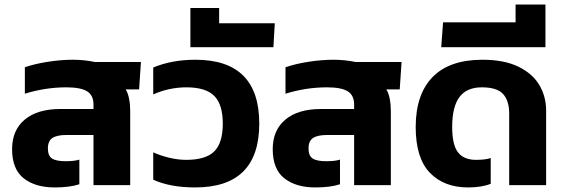

<svg xmlns="http://www.w3.org/2000/svg" viewBox="-20 -812 2463 842"><path d="M33 -158Q33 -241 88.5 -287.5Q144 -334 245 -334H390V-354Q390 -394 362 -411.5Q334 -429 271 -429Q179 -429 89 -401V-517Q132 -532 189.5 -541Q247 -550 300 -550Q349 -550 397 -540H598L590 -420H531Q541 -405 546 -379.5Q551 -354 551 -326V0H390V-220H271Q230 -220 210 -207Q190 -194 190 -161Q190 -129 208 -117Q226 -105 268 -105Q306 -105 328 -112V-4Q286 10 219 10Q135 10 84 -30Q33 -70 33 -158Z M652 -24V-144Q685 -129 723 -120Q761 -111 797 -111Q882 -111 919.5 -148Q957 -185 957 -270Q957 -354 919.5 -391.5Q882 -429 798 -429Q722 -429 652 -398V-516Q734 -550 837 -550Q1117 -550 1117 -270Q1117 10 836 10Q726 10 652 -24Z M815 -777H941V-710H1185L1179 -605H815Z M1176 -158Q1176 -241 1231.5 -287.5Q1287 -334 1388 -334H1533V-354Q1533 -394 1505 -411.5Q1477 -429 1414 -429Q1322 -429 1232 -401V-517Q1275 -532 1332.5 -541Q1390 -550 1443 -550Q1492 -550 1540 -540H1741L1733 -420H1674Q1684 -405 1689 -379.5Q1694 -354 1694 -326V0H1533V-220H1414Q1373 -220 1353 -207Q1333 -194 1333 -161Q1333 -129 1351 -117Q1369 -105 1411 -105Q1449 -105 1471 -112V-4Q1429 10 1362 10Q1278 10 1227 -30Q1176 -70 1176 -158Z M1803 -255Q1803 -398 1877 -474Q1951 -550 2096 -550Q2191 -550 2253.5 -519.5Q2316 -489 2345.5 -438.5Q2375 -388 2375 -327V0H2213V-314Q2213 -370 2186.5 -399.5Q2160 -429 2093 -429Q2027 -429 1995 -386.5Q1963 -344 1963 -255Q1963 -177 1988.5 -144Q2014 -111 2067 -111Q2109 -111 2132 -119V-6Q2092 10 2033 10Q1927 10 1865 -54.5Q1803 -119 1803 -255Z M1923 -714H2241V-792H2372V-605H1915Z"/></svg>

Font: Kanit SemiBold
Style: Regular
Weight: 600
Designer: Katatrad Team
Foundry: CadsonDemak
Version: Version 1.030